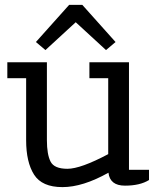

<svg xmlns="http://www.w3.org/2000/svg" viewBox="-20 -755 640 786"><path d="M346 -435V-500H508V-60H590V-18Q553 5 491.5 5Q430 5 424 -48Q319 11 235.5 11Q152 11 119.5 -40Q87 -91 87 -181V-435H10V-500H172V-181Q172 -123 187 -93.5Q202 -64 256 -64Q310 -64 423 -124V-435ZM317 -735 453 -583 414 -550 290 -664 166 -550 127 -583 263 -735Z"/></svg>

Font: Cherry Swash
Style: Regular
Weight: 400
Designer: Kasatkina Nataliya
Foundry: Nataliya Kasatkina
Version: Version 1.001